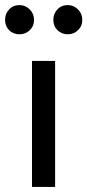

<svg xmlns="http://www.w3.org/2000/svg" viewBox="-56 -736 344 756"><path d="M0 0ZM161 -496V0H70V-496ZM21 -601Q-4 -601 -20 -617Q-36 -633 -36 -658Q-36 -682 -20 -699Q-4 -716 21 -716Q44 -716 61 -699Q78 -682 78 -658Q78 -633 61 -617Q44 -601 21 -601ZM211 -601Q187 -601 170.5 -617Q154 -633 154 -658Q154 -682 170 -699Q186 -716 211 -716Q234 -716 251 -699Q268 -682 268 -658Q268 -633 251 -617Q234 -601 211 -601Z"/></svg>

Font: Rosa Sans
Style: Regular
Weight: 400
Designer: Pentagram / MCKL
Foundry: Pentagram / MCKL
Version: Version 1.005;September 16, 2019;FontCreator 11.5.0.2425 64-